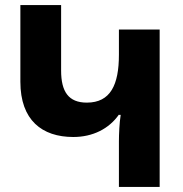

<svg xmlns="http://www.w3.org/2000/svg" viewBox="-20 -734 719 754"><path d="M607 -618H447V-519C447 -401 414 -331 321 -331C249 -331 220 -374 220 -457V-714H60V-413C60 -262 145 -196 268 -196C344 -196 408 -228 447 -284V-283H454C449 -253 447 -207 447 -179V0H607Z"/></svg>

Font: Noto Sans Armenian SemiCondensed Extra
Style: Regular
Weight: 800
Width: 4
Designer: Monotype Design Team
Foundry: Monotype Imaging Inc.
Version: Version 1.901